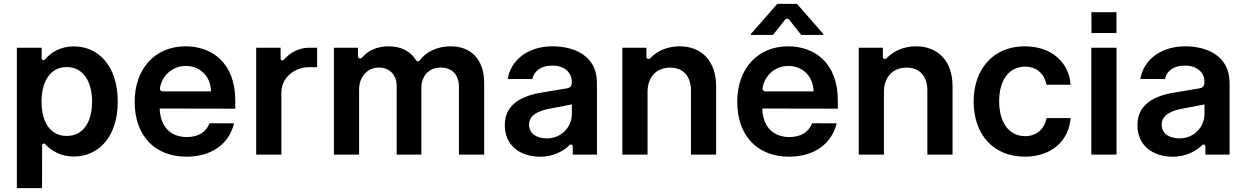

<svg xmlns="http://www.w3.org/2000/svg" viewBox="-20 -789 6360 980"><path d="M66.1 171.2H194.6L195 -46.9C195 -56.1 205.3 -59.3 211.3 -52.6C242.2 -19.5 290.5 9.9 355.5 9.9C484.7 9.9 581.3 -92 581 -270.6C580.6 -453.5 481.9 -552.2 356.9 -552.2C292.3 -552.2 242.5 -524.5 210.2 -486.2C204.2 -478.7 192.5 -482.6 192.5 -491.5V-545.5H66.1ZM192.1 -269.9C191.8 -376.4 238.6 -446.7 320.3 -446.7C405.2 -446.7 450.3 -372.2 449.9 -269.9C449.9 -168.3 406.2 -95.2 320.3 -95.2C237.6 -95.2 192.1 -164.8 192.1 -269.9Z M927.2 -552.6C771 -552.6 667.3 -437.9 667.3 -269.5C667.3 -98.7 767.8 10.7 932.2 10.7C1059.3 10.7 1149.5 -54.3 1174.7 -159.4L1049.4 -159.8C1032 -113.6 989.7 -89.5 933.9 -89.5C852.6 -89.5 798.3 -139.6 795.1 -235.1L1180.8 -234.4V-276.6C1180.8 -468.4 1061.4 -552.6 927.2 -552.6ZM1056.8 -322.4H811.4C802.2 -322.4 794.7 -329.5 796.5 -339.1C806.5 -401.6 858 -452.4 929 -452.4C1003.2 -452.4 1056.5 -396.7 1056.8 -322.4Z M1287.6 0H1416.2V-316.4C1416.2 -391.3 1481.2 -446 1557.2 -446H1598.7V-545.5H1558.6C1502.1 -545.5 1457.7 -517 1429.3 -484.7C1422.9 -477.3 1412.3 -480.8 1412.3 -490.4V-545.5H1287.6Z M1684.3 0H1812.9V-331.7C1812.9 -398.8 1857.6 -444.2 1913 -444.2C1967.3 -444.2 2004.6 -407.7 2004.6 -351.6V0H2130.7V-340.2C2130.7 -401.6 2169.4 -444.2 2229.4 -444.2C2281.2 -444.2 2322.4 -413.7 2322.4 -346.2V0H2451.3V-366.1C2451.3 -487.9 2381 -552.6 2280.9 -552.6C2214.5 -552.6 2155.9 -526.3 2122.9 -481.5C2116.8 -473.4 2107.6 -474.1 2102.6 -482.6C2077.1 -525.6 2028.8 -552.6 1964.1 -552.6C1908.7 -552.6 1860.4 -533.7 1828.1 -495C1821 -486.5 1807.2 -491.1 1807.2 -501.4V-545.5H1684.3Z M2739 11C2802.2 11 2859 -18.8 2886 -47.6C2892.4 -54.3 2903.4 -51.8 2903.4 -41.2V0H3027V-365.1C3027 -509.2 2904.5 -552.6 2800.4 -552.6C2672.2 -552.6 2587 -480.5 2571.4 -385.7H2697.1C2704.2 -422.2 2736.9 -454.2 2799.7 -454.2C2858 -454.2 2898.1 -421.5 2898.4 -372.9V-366.5C2898.4 -351.6 2891 -340.9 2874.3 -338.1L2762.4 -319.6C2671.9 -306.5 2556.5 -273.1 2556.5 -150.6C2556.5 -44.4 2636.4 11 2739 11ZM2771.7 -82.7C2720.2 -82.7 2680.4 -106.2 2680.4 -152.7C2680.4 -204.5 2734 -224.4 2783.7 -234L2898.8 -256V-206.7C2898.8 -144.5 2849.1 -82.7 2771.7 -82.7Z M3285.2 -319.6C3285.2 -398.4 3332.7 -443.9 3400.6 -443.9C3467 -443.9 3506.7 -400.2 3506.7 -327.4V0H3635.3V-347.3C3635.7 -478 3561.1 -552.6 3448.5 -552.6C3383.5 -552.6 3332.7 -527 3299.4 -492.2C3291.9 -484.4 3279.5 -487.9 3279.5 -498.6V-545.5H3156.6V0H3285.2Z M4069.6 -610.8H4182.2V-615.8L4047.9 -769.2H3947.4L3812.9 -615.8V-610.8H3925.4L3987.2 -688.6C3992.5 -695.7 4002.1 -695.7 4007.8 -688.6ZM4002.8 -552.6C3846.6 -552.6 3742.9 -437.9 3742.9 -269.5C3742.9 -98.7 3843.4 10.7 4007.8 10.7C4134.9 10.7 4225.1 -54.3 4250.4 -159.4L4125 -159.8C4107.6 -113.6 4065.3 -89.5 4009.6 -89.5C3928.3 -89.5 3873.9 -139.6 3870.7 -235.1L4256.4 -234.4V-276.6C4256.4 -468.4 4137.1 -552.6 4002.8 -552.6ZM4132.5 -322.4H3887.1C3877.8 -322.4 3870.4 -329.5 3872.2 -339.1C3882.1 -401.6 3933.6 -452.4 4004.6 -452.4C4078.8 -452.4 4132.1 -396.7 4132.5 -322.4Z M4491.8 -319.6C4491.8 -398.4 4539.4 -443.9 4607.2 -443.9C4673.7 -443.9 4713.4 -400.2 4713.4 -327.4V0H4842V-347.3C4842.3 -478 4767.8 -552.6 4655.2 -552.6C4590.2 -552.6 4539.4 -527 4506 -492.2C4498.6 -484.4 4486.2 -487.9 4486.2 -498.6V-545.5H4363.3V0H4491.8Z M5210.9 10.7C5348 10.7 5435.4 -70.7 5444.6 -186.4H5321.7C5310.7 -127.8 5268.5 -94.1 5212 -94.1C5131.7 -94.1 5079.9 -161.2 5079.9 -272.7C5079.9 -382.8 5132.8 -448.9 5212 -448.9C5273.8 -448.9 5311.8 -409.1 5321.7 -356.5H5444.6C5435.7 -474.8 5343.4 -552.6 5210.2 -552.6C5050.4 -552.6 4949.6 -437.1 4949.6 -270.6C4949.6 -105.5 5047.9 10.7 5210.9 10.7Z M5550.8 -726.6 5551.1 -620.7H5678.6V-726.6ZM5550.4 0H5679V-545.5H5550.4Z M5968 11C6031.2 11 6088.1 -18.8 6115.1 -47.6C6121.4 -54.3 6132.5 -51.8 6132.5 -41.2V0H6256V-365.1C6256 -509.2 6133.5 -552.6 6029.5 -552.6C5901.3 -552.6 5816.1 -480.5 5800.4 -385.7H5926.1C5933.2 -422.2 5965.9 -454.2 6028.8 -454.2C6087 -454.2 6127.1 -421.5 6127.5 -372.9V-366.5C6127.5 -351.6 6120 -340.9 6103.3 -338.1L5991.5 -319.6C5900.9 -306.5 5785.5 -273.1 5785.5 -150.6C5785.5 -44.4 5865.4 11 5968 11ZM6000.7 -82.7C5949.2 -82.7 5909.4 -106.2 5909.4 -152.7C5909.4 -204.5 5963.1 -224.4 6012.8 -234L6127.8 -256V-206.7C6127.8 -144.5 6078.1 -82.7 6000.7 -82.7Z"/></svg>

Font: RA Gorm Semi Bold
Style: Regular
Weight: 600
Designer: Rasmus Andersson
Foundry: rsms
Version: Version 3.000;hotconv 1.0.109;makeotfexe 2.5.65596